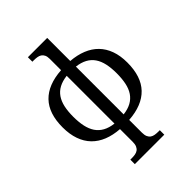

<svg xmlns="http://www.w3.org/2000/svg" viewBox="-277 -895 1271 1271"><g transform="rotate(-45 358.5 -259.5)"><path d="M233.9 199.2Q251 199.2 265.9 196.8Q280.8 194.3 291.7 186.8Q302.7 179.2 309.3 164.8Q315.9 150.4 315.9 127V7.8Q254.4 3.4 206.1 -15.9Q157.7 -35.2 124 -69.8Q90.3 -104.5 72.8 -154.3Q55.2 -204.1 55.2 -269Q55.2 -398.9 121.1 -467Q187 -535.2 315.9 -543.9V-649.9Q315.9 -671.9 309.3 -685.3Q302.7 -698.7 291.5 -706.1Q280.3 -713.4 265.4 -715.6Q250.5 -717.8 233.9 -717.8H221.2V-759.8H401.9V-543.9Q462.9 -539.1 511.2 -519.5Q559.6 -500 593 -465.8Q626.5 -431.6 644.3 -382.6Q662.1 -333.5 662.1 -269Q662.1 -138.7 596.2 -69.8Q530.3 -1 401.9 7.8V127Q401.9 150.4 408.4 164.8Q415 179.2 426 186.8Q437 194.3 452.1 196.8Q467.3 199.2 483.9 199.2H497.1V241.2H221.2V199.2ZM154.8 -269Q154.8 -218.8 163.3 -179.2Q171.9 -139.6 190.9 -111.3Q210 -83 240.7 -66.2Q271.5 -49.3 315.9 -43.9V-491.2Q271.5 -485.8 240.7 -469.2Q210 -452.6 190.9 -424.8Q171.9 -397 163.3 -358.2Q154.8 -319.3 154.8 -269ZM562 -269Q562 -318.8 553.5 -357.9Q544.9 -397 525.9 -424.8Q506.8 -452.6 476.3 -469.2Q445.8 -485.8 401.9 -491.2V-43.9Q446.3 -49.3 476.8 -66.2Q507.3 -83 526.4 -111.3Q545.4 -139.6 553.7 -179.2Q562 -218.8 562 -269Z"/></g></svg>

Font: Droid-TTFautohint Serif
Style: Regular
Weight: 400
Foundry: Ascender Corporation
Version: Version 1.00; ttfautohint (v1.00rc1.4-1a1c-dirty) -l 8 -r 50